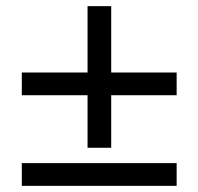

<svg xmlns="http://www.w3.org/2000/svg" viewBox="-20 -605 646 625"><path d="M51 -295H265V-124H342V-295H555V-369H342V-585H265V-369H51ZM51 0H555V-74H51Z"/></svg>

Font: Involve
Style: Regular
Weight: 400
Designer: Stefan Peev
Foundry: Context Ltd.
Version: Version 1.001